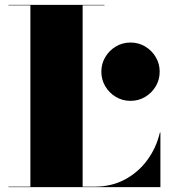

<svg xmlns="http://www.w3.org/2000/svg" viewBox="-20 -770 700 790"><path d="M397 -475Q397 -508 413.2 -535.2Q429.5 -562.5 456.8 -578.8Q484 -595 517 -595Q550 -595 577.2 -578.8Q604.5 -562.5 620.8 -535.2Q637 -508 637 -475Q637 -442 620.8 -414.8Q604.5 -387.5 577.2 -371.2Q550 -355 517 -355Q484 -355 456.8 -371.2Q429.5 -387.5 413.2 -414.8Q397 -442 397 -475ZM640 0H15V-2H105V-748H15V-750H410V-748H320V-2H370Q438.5 -2 493.5 -31.2Q548.5 -60.5 585.8 -111Q623 -161.5 638 -225H640Z"/></svg>

Font: Bodoni* 96pt Fatface
Style: Regular
Weight: 900
Version: Version 2.3